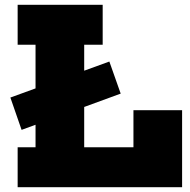

<svg xmlns="http://www.w3.org/2000/svg" viewBox="-20 -785 797 805"><path d="M70.5 -240.5 23.5 -376 438.5 -527 486 -392.5ZM54 -597.5V-765H410.5V-597.5H333V-167.5H611V0H54V-167.5H129V-597.5ZM743.5 -323V0H539.5V-323Z"/></svg>

Font: Hepta Slab ExtraBold
Style: Regular
Weight: 800
Designer: Michael LaGattuta
Foundry: Michael LaGattuta
Version: Version 1.102